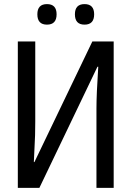

<svg xmlns="http://www.w3.org/2000/svg" viewBox="-20 -916 640 936"><path d="M66.9 -713.9H151.9V-323.2Q151.9 -253.9 148.4 -199.2L145 -126H147.9L430.2 -713.9H534.2V0H450.2V-387.2Q450.2 -455.6 459 -590.8H455.1L171.9 0H66.9ZM209 -896Q255.9 -896 255.9 -846.2Q255.9 -795.9 209 -795.9Q162.1 -795.9 162.1 -846.2Q162.1 -896 209 -896ZM392.1 -896Q439 -896 439 -846.2Q439 -795.9 392.1 -795.9Q345.2 -795.9 345.2 -846.2Q345.2 -896 392.1 -896Z"/></svg>

Font: Droid Sans Mono
Style: Regular
Weight: 400
Monospace: yes
Foundry: Ascender Corporation
Version: Version 1.00 build 112